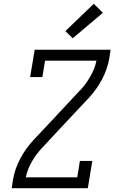

<svg xmlns="http://www.w3.org/2000/svg" viewBox="-20 -999 640 1019"><path d="M328 -348 316 -358 281 -387 404 -519Q404 -519 404.5 -519Q405 -519 405 -519L406 -520Q437 -554 460 -594Q483 -634 492 -677H219L205 -590H140L164 -735H567L560 -689Q550 -632 521.5 -578Q493 -524 451 -479ZM42 0 49 -46Q59 -103 87.5 -157Q116 -211 158 -256L281 -387L328 -348L205 -216Q205 -216 204.5 -216Q204 -216 204 -216V-215Q172 -181 149 -141Q126 -101 117 -58H390L404 -145H470L446 0ZM366 -796 327 -834 478 -979 526 -931Z"/></svg>

Font: Iosevka Curly Slab LtExObl
Style: Regular
Weight: 300
Width: 7
Italic angle: -9°
Monospace: yes
Designer: Belleve Invis
Foundry: Belleve Invis
Version: Version 11.1.0; ttfautohint (v1.8.3)